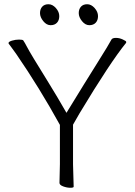

<svg xmlns="http://www.w3.org/2000/svg" viewBox="-20 -883 640 907"><path d="M443 -807Q443 -787 432 -775.5Q421 -764 402 -764Q383 -764 367.5 -783Q352 -802 352 -821Q352 -840 362.5 -851.5Q373 -863 392 -863Q411 -863 427 -845Q443 -827 443 -807ZM260 -807Q260 -787 249 -775.5Q238 -764 219 -764Q200 -764 184.5 -783Q169 -802 169 -821Q169 -840 179.5 -851.5Q190 -863 209 -863Q228 -863 244 -845Q260 -827 260 -807ZM261 -19 263 -108V-293Q166 -469 56 -629Q35 -659 28 -667.5Q21 -676 20 -679Q20 -686 36.5 -691Q53 -696 70 -696Q87 -696 90 -692Q98 -680 107 -662.5Q116 -645 140.5 -604.5Q165 -564 207.5 -495.5Q250 -427 294 -350Q387 -502 440.5 -587Q494 -672 507 -697Q512 -704 528 -704Q544 -704 560 -696.5Q576 -689 576 -686V-681Q501 -589 356 -348Q335 -312 325 -294V-107L328 -1Q328 4 312 4Q296 4 278.5 -2.5Q261 -9 261 -19Z"/></svg>

Font: LXGW WenKai Lite Light
Style: Regular
Weight: 300
Designer: LXGW / Fontworks Inc.
Foundry: LXGW / Fontworks Inc.
Version: Version 1.511; March 25, 2025